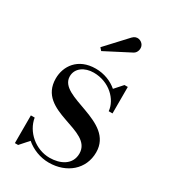

<svg xmlns="http://www.w3.org/2000/svg" viewBox="-172 -776 782 876"><g transform="rotate(30 219.5 -337.5)"><path d="M309 -618.5C325.5 -627 332 -651 322.5 -667.5C313 -684 286.5 -694.5 266.5 -673L165.5 -564L177.5 -550.5ZM63.5 10 103.5 -35C135.5 -7.5 179 10 224.5 10C318 10 389 -49.5 389 -138.5C389 -305 111 -269.5 111 -379.5C111 -422.5 150.5 -448.5 198 -448.5C280.5 -448.5 339.5 -388.5 344.5 -330H364.5V-469.5H347L310 -428C281.5 -452.5 242 -469 197 -469C102.5 -469 60.5 -403 60.5 -339C60.5 -164 325.5 -221 325.5 -95.5C325.5 -37 272.5 -11 216.5 -11C142.5 -11 77.5 -67.5 66.5 -136H46.5V10Z"/></g></svg>

Font: Bodoni* 11
Style: Regular
Weight: 400
Version: Version 2.3